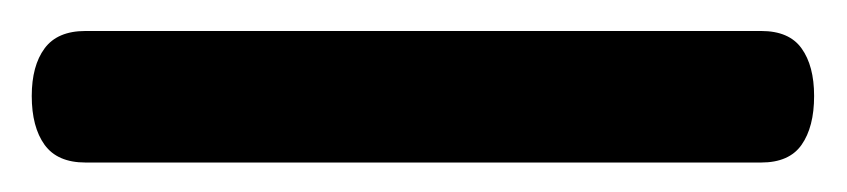

<svg xmlns="http://www.w3.org/2000/svg" viewBox="-20 76 560 127"><path d="M1 139.5Q1 119.5 9.5 108Q18 96.5 36.5 96.5H483.5Q502 96.5 510.2 108Q518.5 119.5 518.5 139.5Q518.5 160 510.2 171.8Q502 183.5 483.5 183.5H36.5Q18 183.5 9.5 171.8Q1 160 1 139.5Z"/></svg>

Font: Fraunces Black
Style: Regular
Weight: 900
Version: Version 1.000;[b76b70a41]